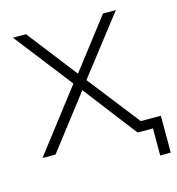

<svg xmlns="http://www.w3.org/2000/svg" viewBox="-98 -607 744 809"><g transform="rotate(-15 274.0 -202.0)"><path d="M20 0 237 -282 236 -258 31 -522H88L267 -291H246L424 -522H480L273 -255L274 -282L494 0H435L246 -246L265 -244L77 0ZM502 118V-14L516 0H435V-43H548V118Z"/></g></svg>

Font: MOST Montserrat Light
Style: Regular
Weight: 300
Designer: Julieta Ulanovsky
Foundry: Julieta Ulanovsky
Version: Version 8.000;March 11, 2024;FontCreator 15.0.0.2926 64-bit